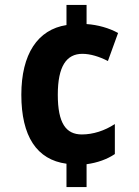

<svg xmlns="http://www.w3.org/2000/svg" viewBox="-20 -744 561 774"><path d="M329 -647V-724H248V-643C132 -625 66 -526 66 -362C66 -195 128 -100 248 -84V10H329V-82C373 -88 412 -102 443 -123V-244C402 -217 355 -202 310 -202C246 -202 213 -247 213 -362C213 -477 248 -527 312 -527C344 -527 380 -516 415 -498L456 -611C420 -631 374 -644 329 -647Z"/></svg>

Font: Noto Sans Oriya Cond Bold
Style: Bold
Weight: 700
Width: 3
Designer: Amélie Bonet and Sol Matas
Foundry: Google LLC
Version: Version 2.006